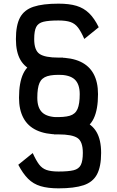

<svg xmlns="http://www.w3.org/2000/svg" viewBox="-20 -834 640 1050"><path d="M275 -99V-194Q331 -192 361.5 -201Q392 -210 404 -238Q416 -266 416 -319Q416 -374 388.5 -399.5Q361 -425 300 -425Q220 -425 168.5 -444Q117 -463 92 -506Q67 -549 67 -620Q67 -696 89.5 -738Q112 -780 163 -797Q214 -814 300 -814Q359 -814 398.5 -802Q438 -790 467 -762Q496 -734 520 -685L441 -621Q423 -662 406.5 -683.5Q390 -705 365.5 -713.5Q341 -722 300 -722Q246 -722 217.5 -715Q189 -708 178 -686.5Q167 -665 167 -620Q167 -559 196.5 -539Q226 -519 300 -519Q372 -519 420 -496.5Q468 -474 492 -429.5Q516 -385 516 -319Q516 -235 492.5 -186Q469 -137 416 -116.5Q363 -96 275 -99ZM300 196Q242 196 202 184Q162 172 133.5 143.5Q105 115 80 67L159 3Q177 43 193.5 65Q210 87 234.5 95.5Q259 104 300 104Q354 104 382.5 97Q411 90 422 68Q433 46 433 2Q433 -60 403.5 -79.5Q374 -99 300 -99Q229 -99 180.5 -121.5Q132 -144 108 -189Q84 -234 84 -299Q84 -383 107.5 -432Q131 -481 184 -501.5Q237 -522 325 -519V-424Q270 -427 239 -417.5Q208 -408 196 -380.5Q184 -353 184 -299Q184 -244 211.5 -218.5Q239 -193 300 -193Q380 -193 431.5 -174Q483 -155 508 -112Q533 -69 533 2Q533 77 510.5 119.5Q488 162 437 179Q386 196 300 196Z"/></svg>

Font: Victor Mono
Style: Bold
Weight: 700
Monospace: yes
Designer: Rune Bjørnerås
Version: Version 1.561;gftools[0.9.30]